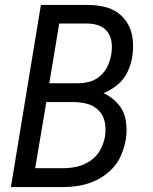

<svg xmlns="http://www.w3.org/2000/svg" viewBox="-20 -755 616 775"><path d="M24 0H236Q269 0 302.5 -6Q336 -12 368.5 -27.5Q401 -43 427.5 -68.5Q454 -94 468 -126.5Q482 -159 488 -192Q494 -231 487.5 -269.5Q481 -308 456 -336Q431 -364 398 -379Q428 -391 454.5 -413Q481 -435 495 -465Q509 -495 514 -526Q519 -559 516 -593Q513 -627 498 -655Q483 -683 457.5 -702Q432 -721 399.5 -728Q367 -735 333 -735H145ZM179 -419 219 -660H333Q357 -660 379 -652Q401 -644 414.5 -625.5Q428 -607 430.5 -583Q433 -559 429 -535Q425 -512 415 -489.5Q405 -467 385.5 -449.5Q366 -432 342.5 -425.5Q319 -419 296 -419ZM122 -76 167 -343H277Q306 -343 333 -335.5Q360 -328 379 -308.5Q398 -289 403 -261.5Q408 -234 404 -205Q399 -177 385 -150.5Q371 -124 345.5 -106.5Q320 -89 291.5 -82.5Q263 -76 235 -76Z"/></svg>

Font: Iosevka Sparkle Oblique
Style: Regular
Weight: 400
Italic angle: -9°
Designer: Belleve Invis
Foundry: Belleve Invis
Version: Version 4.5.0; ttfautohint (v1.8.3)